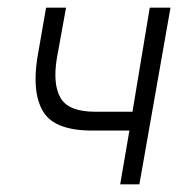

<svg xmlns="http://www.w3.org/2000/svg" viewBox="-20 -480 483 500"><path d="M152 -460 128 -328Q117 -260 138 -224.5Q159 -189 228 -189H325L370 -460H424L343 0H293L317 -140H220Q123 -140 93 -188.5Q63 -237 77 -328L100 -460Z"/></svg>

Font: Jost* Light
Style: Italic
Weight: 300
Italic angle: -10°
Version: Version 3.7